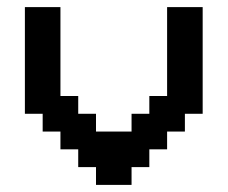

<svg xmlns="http://www.w3.org/2000/svg" viewBox="-20 -520 640 540"><path d="M450 -250H400V-200H350V-150H250V-200H200V-250H150V-500H50V-200H100V-150H150V-100H200V-50H250V0H350V-50H400V-100H450V-150H500V-200H550V-500H450Z"/></svg>

Font: Matrix Sans Video
Style: Regular
Weight: 400
Designer: Brad Neil
Version: Version 1.100